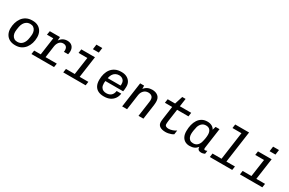

<svg xmlns="http://www.w3.org/2000/svg" viewBox="152 -2049 5097 3388"><g transform="rotate(30 2700.0 -355.5)"><path d="M273.2 10Q205 10 156.1 -17.4Q107.2 -44.8 81.4 -93.8Q55.5 -142.8 55.5 -207Q55.5 -265.5 71.6 -321.4Q87.8 -377.2 120.2 -422.5Q152.8 -467.8 203.6 -494.4Q254.5 -521 323 -521H331.5Q398.5 -521 445.9 -493.5Q493.2 -466 519 -417.5Q544.8 -369 544.8 -304Q544.8 -241 527.5 -184.4Q510.2 -127.8 476.8 -84Q443.2 -40.2 394.2 -15.1Q345.2 10 281 10ZM276.5 -60.8Q340 -60.8 376.2 -99.1Q412.5 -137.5 426 -194.2Q431 -215.2 434.2 -237.5Q437.5 -259.8 439.8 -279.6Q442 -299.5 442 -313.8Q442 -350.2 428.9 -381.5Q415.8 -412.8 389.5 -431.5Q363.2 -450.2 323.8 -450.2Q279.5 -450.2 247.9 -429.9Q216.2 -409.5 197.4 -375.5Q178.5 -341.5 170.8 -300Q165.2 -268 161.8 -241.1Q158.2 -214.2 158.2 -195.2Q158.2 -158 171.8 -127.6Q185.2 -97.2 211.6 -79Q238 -60.8 276.5 -60.8Z M738 0 798.8 -432.8H670L682.8 -511H889.8L885.8 -437Q910.2 -476.5 948.8 -498.8Q987.2 -521 1039.5 -521Q1102.8 -521 1138.8 -483.9Q1174.8 -446.8 1174.8 -384.2Q1174.8 -368.8 1172.5 -352.4Q1170.2 -336 1166 -319.8H1079.8Q1081.8 -329.8 1082.6 -337.1Q1083.5 -344.5 1083.5 -350.5Q1083.5 -442.8 996.5 -442.8Q951.2 -442.8 920 -407.8Q888.8 -372.8 880 -314.5L836.2 0ZM603.8 0 615.2 -76.8H1076L1064.5 0Z M1431.2 0 1492.8 -432.8H1314L1324.5 -511H1603L1531 0ZM1251.8 0 1263 -76.8H1719.2L1708 0ZM1500.2 -616.2 1513.8 -716.8H1633.8L1620.2 -616.2Z M2076.2 10Q2014.8 10 1967.4 -12.4Q1920 -34.8 1893.5 -82.6Q1867 -130.5 1867 -205Q1867 -272.5 1883.8 -329.8Q1900.5 -387 1934.1 -430Q1967.8 -473 2018.4 -497Q2069 -521 2135.8 -521H2147.5Q2204 -521 2248.4 -498.5Q2292.8 -476 2318 -436Q2343.2 -396 2343.2 -342Q2343.2 -332.2 2342.4 -314.4Q2341.5 -296.5 2339.6 -276.6Q2337.8 -256.8 2333.8 -239.5H1928.5L1977.2 -273.8Q1973.2 -250.2 1970.8 -230.5Q1968.2 -210.8 1968.2 -194Q1968.2 -142.8 1985.4 -113.6Q2002.5 -84.5 2030.2 -72.6Q2058 -60.8 2089.5 -60.8Q2149 -60.8 2186.1 -91.8Q2223.2 -122.8 2232 -186.8H2326.2Q2318 -127.5 2287.2 -83.4Q2256.5 -39.2 2205.8 -14.6Q2155 10 2084.2 10ZM1979.5 -289.8 1937.8 -304.2H2244Q2246.5 -320.2 2246.2 -327.8Q2246 -335.2 2246 -341.5Q2246 -377.8 2230.6 -401.6Q2215.2 -425.5 2189.8 -437.9Q2164.2 -450.2 2134 -450.2Q2093.5 -450.2 2061.1 -432.2Q2028.8 -414.2 2008 -378.8Q1987.2 -343.2 1979.5 -289.8Z M2452 0 2524 -511H2604.5L2605.5 -444.8Q2634.5 -482.5 2675.1 -501.8Q2715.8 -521 2767.8 -521Q2840.2 -521 2886 -483.4Q2931.8 -445.8 2931.8 -368.8Q2931.8 -359 2930.8 -340.8Q2929.8 -322.5 2927.2 -299.5L2885 0H2785.2L2828 -306Q2830.2 -322 2830.8 -333.8Q2831.2 -345.5 2831.2 -349.5Q2831.2 -398 2803.4 -420.8Q2775.5 -443.5 2731.5 -443.5Q2677.2 -443.5 2640.8 -407Q2604.2 -370.5 2595.5 -312L2551.8 0Z M3337 10Q3264.8 10 3222 -17.9Q3179.2 -45.8 3179.2 -104.5Q3179.2 -114 3180.2 -129.9Q3181.2 -145.8 3186.5 -184L3221.5 -432.8H3073.2L3084.8 -511H3236L3287.5 -674H3355.8L3332.8 -511H3564L3553.2 -432.8H3322L3286.8 -187.2Q3284.8 -172 3283.2 -154.9Q3281.8 -137.8 3281.8 -120.8Q3281.8 -91.8 3302.9 -79.2Q3324 -66.8 3354.8 -66.8Q3392.2 -66.8 3435 -81.1Q3477.8 -95.5 3506.2 -117.5L3495 -34.2Q3475.8 -20.8 3449.2 -10.9Q3422.8 -1 3393.8 4.5Q3364.8 10 3337 10Z M3826.2 10Q3776 10 3736.2 -11.9Q3696.5 -33.8 3673.5 -78.5Q3650.5 -123.2 3650.5 -190.8Q3650.5 -258.8 3665.1 -318.6Q3679.8 -378.5 3709.5 -423.9Q3739.2 -469.2 3784.5 -495.1Q3829.8 -521 3892 -521Q3943 -521 3982.4 -500.8Q4021.8 -480.5 4040.5 -441.8L4061 -511H4140.8L4088.5 -139.2Q4084.5 -113 4083.5 -101.8Q4082.5 -90.5 4082.5 -82.8Q4082.5 -72 4088.6 -66.4Q4094.8 -60.8 4104 -60.8Q4113.5 -60.8 4124.6 -64.1Q4135.8 -67.5 4146.5 -73L4137.5 -7.5Q4122 0 4103.4 5Q4084.8 10 4062.5 10Q4025.5 10 4006.1 -9Q3986.8 -28 3988.5 -62.5Q3957.8 -24.2 3919.4 -7.1Q3881 10 3826.2 10ZM3859.8 -61.5Q3908.2 -61.5 3939.8 -87.5Q3971.2 -113.5 3987.2 -159.5Q4001.5 -210.2 4007.8 -250.1Q4014 -290 4014 -322.5Q4014 -382 3986.4 -415.8Q3958.8 -449.5 3904.8 -449.5Q3855 -449.5 3822.4 -420.9Q3789.8 -392.2 3773 -343Q3761.5 -297 3755.5 -257.8Q3749.5 -218.5 3749.5 -186.5Q3749.5 -153.8 3760.6 -125Q3771.8 -96.2 3795.9 -78.9Q3820 -61.5 3859.8 -61.5Z M4422 0 4511.8 -642.8H4328.8L4339.2 -721H4622L4521 0ZM4238.2 0 4249 -76.8H4706L4694.5 0Z M5031.2 0 5092.8 -432.8H4914L4924.5 -511H5203L5131 0ZM4851.8 0 4863 -76.8H5319.2L5308 0ZM5100.2 -616.2 5113.8 -716.8H5233.8L5220.2 -616.2Z"/></g></svg>

Font: Chivo Mono Medium
Style: Italic
Weight: 500
Italic angle: -8.05°
Monospace: yes
Designer: Hector Gatti
Foundry: Omnibus-Type
Version: Version 1.008